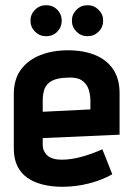

<svg xmlns="http://www.w3.org/2000/svg" viewBox="-20 -704 510 737"><path d="M157 -684Q132 -684 114.5 -666.5Q97 -649 97 -625Q97 -600 114.5 -582.5Q132 -565 157 -565Q183 -565 200 -582.5Q217 -600 217 -625Q217 -649 200 -666.5Q183 -684 157 -684ZM316 -684Q291 -684 273.5 -666.5Q256 -649 256 -625Q256 -600 273.5 -582.5Q291 -565 316 -565Q341 -565 358.5 -582.5Q376 -600 376 -625Q376 -649 358.5 -666.5Q341 -684 316 -684ZM144 -149V-174L439 -187V-346Q439 -402 414 -438.5Q389 -475 344.5 -493Q300 -511 241 -511Q182 -511 135 -492.5Q88 -474 60.5 -437Q33 -400 33 -343V-133Q33 -95 46.5 -67Q60 -39 85 -21.5Q110 -4 144.5 4.5Q179 13 219 13Q272 13 322 0Q372 -13 411 -35L373 -131Q333 -113 292.5 -102Q252 -91 217 -91Q199 -91 185 -95Q171 -99 162.5 -106.5Q154 -114 149 -124.5Q144 -135 144 -149ZM327 -316V-284L144 -275V-317Q144 -345 151.5 -364Q159 -383 179.5 -394Q200 -405 240 -406Q277 -408 295.5 -394.5Q314 -381 320.5 -360Q327 -339 327 -316Z"/></svg>

Font: Advent Pro Expanded
Style: Bold
Weight: 700
Width: 7
Designer: VivaRado, Andreas Kalpakidis
Foundry: VivaRado, Andreas Kalpakidis
Version: Version 3.000